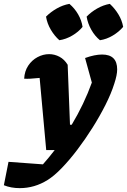

<svg xmlns="http://www.w3.org/2000/svg" viewBox="-127 -776 657 993"><path d="M112 0 78 -373Q47 -370 30 -369Q13 -368 -2 -369Q0 -408 19 -436.5Q38 -465 67 -480.5Q96 -496 127 -496Q155 -496 180.5 -482.5Q206 -469 223 -441L235 -131H244Q308 -238 348 -349L313 -476Q363 -494 401 -494Q479 -494 479 -417Q479 -388 464 -343Q448 -292 418.5 -233.5Q389 -175 351.5 -115.5Q314 -56 273.5 -2.5Q233 51 193 92.5Q153 134 119 155Q52 197 -25 197Q-70 197 -107 182L-83 61L95 74Q127 38 156 0ZM232 -756Q259 -733 277 -702Q295 -671 300 -637Q279 -611 246.5 -592Q214 -573 180 -568Q155 -590 136 -622Q117 -654 111 -690Q135 -714 166.5 -732Q198 -750 232 -756ZM441 -756Q467 -732 485.5 -701.5Q504 -671 510 -637Q488 -611 456 -592Q424 -573 390 -568Q364 -589 345.5 -621.5Q327 -654 321 -690Q344 -714 375.5 -732Q407 -750 441 -756Z"/></svg>

Font: Piazzolla ExtraBold
Style: Italic
Weight: 800
Italic angle: -11.3°
Designer: Juan Pablo del Peral
Foundry: Huerta Tipografica
Version: Version 1.330